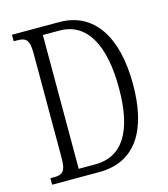

<svg xmlns="http://www.w3.org/2000/svg" viewBox="-107 -798 771 883"><g transform="rotate(-15 278.0 -357.0)"><path d="M32 0H256C429 0 511 -131 511 -350C511 -580 420 -714 257 -714H32V-683H46C89 -683 106 -673 106 -607V-111C106 -42 91 -31 47 -31H32ZM247 -39H169V-676H248C378 -676 444 -556 444 -350C444 -144 378 -39 247 -39Z"/></g></svg>

Font: Noto Serif Georgian ExtraCondensed Light
Style: Regular
Weight: 300
Width: 2
Designer: Monotype Design Team, Akaki Razmadze
Foundry: Google LLC
Version: Version 2.003